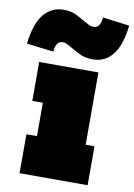

<svg xmlns="http://www.w3.org/2000/svg" viewBox="-147 -926 690 986"><g transform="rotate(10 198.5 -433.0)"><path d="M335 -203H381V0H26V-203H81V-377H26V-580H335ZM309 -862 449 -844Q437 -740 397.5 -690.5Q358 -641 294 -641Q256 -641 229.2 -653.5Q202.5 -666 183 -678Q166.5 -688 153.5 -694.5Q140.5 -701 127 -701Q109 -701 99.8 -686.2Q90.5 -671.5 88 -645L-52 -662Q-40 -767 0.2 -816.5Q40.5 -866 105 -866Q143.5 -866 169.5 -852.8Q195.5 -839.5 215 -828Q231.5 -818.5 243.8 -812.2Q256 -806 270 -806Q287.5 -806 297.2 -820.2Q307 -834.5 309 -862Z"/></g></svg>

Font: Hepta Slab Black
Style: Regular
Weight: 900
Designer: Michael LaGattuta
Foundry: Michael LaGattuta
Version: Version 1.102